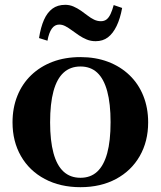

<svg xmlns="http://www.w3.org/2000/svg" viewBox="-20 -767 667 797"><path d="M595 -259Q595 -180 560 -119Q525 -58 461.5 -24Q398 10 314 10Q230 10 166 -24Q102 -58 67 -119Q32 -180 32 -259Q32 -319 52 -369Q72 -419 109.5 -455Q147 -491 198.5 -510.5Q250 -530 314 -530Q377 -530 428.5 -510.5Q480 -491 517.5 -455Q555 -419 575 -369Q595 -319 595 -259ZM188 -259Q188 -183 202 -131.5Q216 -80 244 -54.5Q272 -29 314 -29Q356 -29 383.5 -54.5Q411 -80 425 -131Q439 -182 439 -260Q439 -337 425 -388.5Q411 -440 383.5 -465.5Q356 -491 314 -491Q272 -491 244 -465.5Q216 -440 202 -388.5Q188 -337 188 -259ZM377 -596Q357 -596 340 -603Q323 -610 307.5 -620.5Q292 -631 278.5 -641Q265 -651 252 -658Q239 -665 226 -665Q207 -665 195 -648Q183 -631 177 -598L142 -609Q149 -654 162.5 -684.5Q176 -715 197.5 -731Q219 -747 251 -747Q269 -747 285 -740Q301 -733 315.5 -723Q330 -713 343.5 -702.5Q357 -692 370.5 -685.5Q384 -679 399 -679Q413 -679 422.5 -686.5Q432 -694 439 -709Q446 -724 452 -746L487 -734Q479 -690 464 -659Q449 -628 428 -612Q407 -596 377 -596Z"/></svg>

Font: Roboto Serif 144pt SemiBold
Style: Regular
Weight: 600
Version: Version 1.008